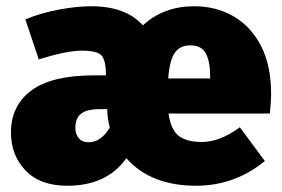

<svg xmlns="http://www.w3.org/2000/svg" viewBox="-20 -574 902 614"><path d="M607 20Q462 20 384 -68Q322 20 195 20Q108 20 61.5 -29Q15 -78 15 -150Q15 -236 80 -284.5Q145 -333 281 -333H319Q319 -377 306.5 -394.5Q294 -412 242 -412Q193 -412 104 -384L61 -512Q112 -533 169 -543.5Q226 -554 272 -554Q382 -554 437 -493Q503 -554 601 -554Q671 -554 726.5 -522Q782 -490 814.5 -427.5Q847 -365 847 -274Q847 -249 843 -211H519Q526 -160 551 -140Q576 -120 626 -120Q683 -120 747 -167L827 -59Q730 20 607 20ZM652 -323V-330Q652 -378 638 -403.5Q624 -429 589 -429Q555 -429 538.5 -404.5Q522 -380 518 -323ZM263 -119Q303 -119 331 -166Q323 -196 323 -225H300Q258 -225 239.5 -210.5Q221 -196 221 -165Q221 -145 232 -132Q243 -119 263 -119Z"/></svg>

Font: Trujillo Black
Style: Regular
Weight: 900
Designer: Fira Sans original fonts by bBox Type GmbH, Carrois Corporate GbR, & Edenspiekermann AG / Changes by Cristiano Sobral
Foundry: Fira Sans original fonts by bBox Type GmbH, Carrois Corporate GbR, & Edenspiekermann AG / Changes by Cristiano Sobral
Version: Version 4.301;July 28, 2020;FontCreator 13.0.0.2655 64-bit